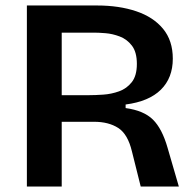

<svg xmlns="http://www.w3.org/2000/svg" viewBox="-20 -680 711 700"><path d="M78 0V-660H334Q414 -660 476.5 -639Q539 -618 574.5 -575Q610 -532 610 -466Q610 -396 566.5 -353Q523 -310 438 -299V-286Q504 -277 537.5 -244Q571 -211 591 -141L632 0H493L461 -128Q446 -191 411 -213.5Q376 -236 323 -236H205V0ZM205 -333H305Q327 -333 356.5 -335Q386 -337 414 -347Q442 -357 460.5 -380.5Q479 -404 479 -447Q479 -490 461 -513.5Q443 -537 416.5 -547Q390 -557 364.5 -559Q339 -561 324 -561H205Z"/></svg>

Font: Bricolage Grotesque 10pt SemiBold
Style: Regular
Weight: 600
Designer: Mathieu Triay
Foundry: Atelier Triay
Version: Version 1.000; ttfautohint (v1.8.4.7-5d5b);gftools[0.9.29]